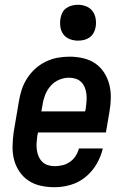

<svg xmlns="http://www.w3.org/2000/svg" viewBox="-20 -775 540 803"><path d="M208 8Q179 8 151 2Q123 -4 100 -19Q77 -34 61.5 -57Q46 -80 39 -106.5Q32 -133 32.5 -162.5Q33 -192 37 -221L59 -351Q63 -376 71 -400.5Q79 -425 93.5 -447.5Q108 -470 128 -488Q148 -506 172 -517.5Q196 -529 221 -533.5Q246 -538 271 -538Q300 -538 328 -531.5Q356 -525 378 -510Q400 -495 415 -472Q430 -449 437 -422Q444 -395 443.5 -366Q443 -337 438 -309L423 -221H139L136 -207Q134 -192 133 -177.5Q132 -163 134 -148.5Q136 -134 141.5 -121Q147 -108 156.5 -98.5Q166 -89 180 -84.5Q194 -80 208 -80Q225 -80 241.5 -84Q258 -88 272.5 -98Q287 -108 296.5 -123Q306 -138 310 -154H410Q402 -120 384 -89Q366 -58 338 -35Q310 -12 276 -2Q242 8 208 8ZM336 -309 339 -323Q341 -338 342 -352.5Q343 -367 341.5 -381Q340 -395 335 -408Q330 -421 320.5 -431Q311 -441 297.5 -445.5Q284 -450 269 -450Q248 -450 227.5 -441.5Q207 -433 192 -416Q177 -399 169 -378.5Q161 -358 158 -337L153 -309ZM306 -605Q288 -605 271.5 -611.5Q255 -618 245 -631.5Q235 -645 232.5 -662.5Q230 -680 233 -698Q235 -711 241 -722.5Q247 -734 258 -741.5Q269 -749 281.5 -752Q294 -755 306 -755Q324 -755 340.5 -748.5Q357 -742 367 -728.5Q377 -715 380 -697.5Q383 -680 380 -662Q378 -649 371.5 -637.5Q365 -626 354.5 -618.5Q344 -611 331.5 -608Q319 -605 306 -605Z"/></svg>

Font: Iosevka Slab Semibold Oblique
Style: Regular
Weight: 600
Italic angle: -9°
Monospace: yes
Designer: Belleve Invis
Foundry: Belleve Invis
Version: Version 11.1.1; ttfautohint (v1.8.3)